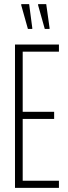

<svg xmlns="http://www.w3.org/2000/svg" viewBox="-20 -902 326 922"><path d="M52 0V-688H263V-654H89V-365H240V-331H89V-34H263V0ZM135 -763H114L82 -877V-882H120L135 -768ZM218 -763H195L163 -877V-882H202L218 -768Z"/></svg>

Font: Saira Ultra Condensed Thin
Style: Regular
Weight: 100
Width: 1
Designer: Hector Gatti with collaboration of the Omnibus-Type team
Foundry: Omnibus-Type
Version: Version 1.001; ttfautohint (v1.8)